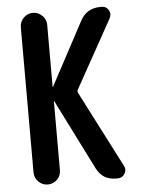

<svg xmlns="http://www.w3.org/2000/svg" viewBox="-53 -772 605 814"><g transform="rotate(-5 250.0 -365.0)"><path d="M61.5 -55.7V-673.8Q61.5 -697.3 78.1 -713.9Q94.7 -730.5 117.7 -730.5Q140.6 -730.5 157.2 -713.9Q173.8 -697.3 173.8 -673.8V-411.1V-410.2Q175.8 -410.2 175.8 -411.1L319.3 -679.7Q345.7 -729.5 403.3 -730.5H411.1Q429.7 -730.5 439.5 -713.9Q449.2 -697.3 440.4 -679.7L279.3 -389.6Q275.4 -383.8 279.3 -375L446.3 -49.8Q455.1 -33.2 444.8 -16.6Q434.6 0 416 0H407.2Q350.6 0 325.2 -50.8L175.8 -348.6Q175.8 -349.6 173.8 -349.6V-348.6V-55.7Q173.8 -32.2 157.2 -16.1Q140.6 0 117.7 0Q94.7 0 78.1 -16.6Q61.5 -33.2 61.5 -55.7Z"/></g></svg>

Font: Rounded Mgen+ 1m medium
Style: Regular
Weight: 500
Designer: [Source Han Sans]
Ryoko NISHIZUKA  (kana & ideographs); Paul D. Hunt (Latin, Greek & Cyrillic); Wenlong ZHANG  (bopomofo
Version: Version 1.059.20150602